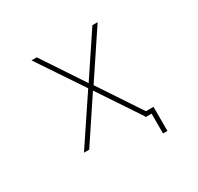

<svg xmlns="http://www.w3.org/2000/svg" viewBox="-184 -950 1367 1328"><g transform="rotate(-30 500.0 -285.5)"><path d="M483.4 -398.4 706.1 -732.4H748L505.9 -369.1L729.5 -32.2H790V160.2H754.9V2H738.3H714.8H706.1V-4.9L483.4 -338.9L256.8 2H214.8L462.9 -369.1L219.7 -732.4H261.7Z"/></g></svg>

Font: Gen Shin Gothic Monospace ExtraLight
Style: Regular
Weight: 200
Designer: [Source Han Sans]
Ryoko NISHIZUKA  (kana & ideographs); Paul D. Hunt (Latin, Greek & Cyrillic); Wenlong ZHANG  (bopomofo
Version: Version 1.002.20150607